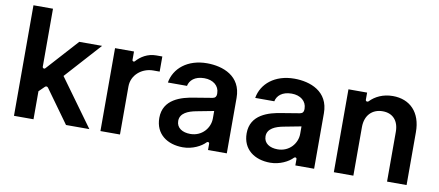

<svg xmlns="http://www.w3.org/2000/svg" viewBox="-67 -980 2847 1244"><g transform="rotate(10 1357.0 -358.0)"><path d="M408.4 0H562.1L337.4 -310L549.7 -545.5H399.5L213.4 -339.5C206.7 -331 194.6 -335.9 194.6 -346.2V-727.3H66.1V0H194.6V-184.3L229.8 -218.8C236.2 -225.9 246.4 -225.9 252.1 -217Z M634.9 0H763.5V-316.4C763.5 -391.3 828.5 -446 904.5 -446H946V-545.5H905.9C849.4 -545.5 805 -517 776.6 -484.7C770.2 -477.3 759.6 -480.8 759.6 -490.4V-545.5H634.9Z M1178.3 11C1241.5 11 1298.3 -18.8 1325.3 -47.6C1331.7 -54.3 1342.7 -51.8 1342.7 -41.2V0H1466.3V-365.1C1466.3 -509.2 1343.8 -552.6 1239.7 -552.6C1111.5 -552.6 1026.3 -480.5 1010.7 -385.7H1136.4C1143.5 -422.2 1176.1 -454.2 1239 -454.2C1297.2 -454.2 1337.4 -421.5 1337.7 -372.9V-366.5C1337.7 -351.6 1330.3 -340.9 1313.6 -338.1L1201.7 -319.6C1111.2 -306.5 995.7 -273.1 995.7 -150.6C995.7 -44.4 1075.6 11 1178.3 11ZM1210.9 -82.7C1159.4 -82.7 1119.7 -106.2 1119.7 -152.7C1119.7 -204.5 1173.3 -224.4 1223 -234L1338.1 -256V-206.7C1338.1 -144.5 1288.4 -82.7 1210.9 -82.7Z M1752.8 11C1816.1 11 1872.9 -18.8 1899.9 -47.6C1906.2 -54.3 1917.3 -51.8 1917.3 -41.2V0H2040.8V-365.1C2040.8 -509.2 1918.3 -552.6 1814.3 -552.6C1686.1 -552.6 1600.9 -480.5 1585.2 -385.7H1710.9C1718 -422.2 1750.7 -454.2 1813.6 -454.2C1871.8 -454.2 1911.9 -421.5 1912.3 -372.9V-366.5C1912.3 -351.6 1904.8 -340.9 1888.1 -338.1L1776.3 -319.6C1685.7 -306.5 1570.3 -273.1 1570.3 -150.6C1570.3 -44.4 1650.2 11 1752.8 11ZM1785.5 -82.7C1734 -82.7 1694.2 -106.2 1694.2 -152.7C1694.2 -204.5 1747.9 -224.4 1797.6 -234L1912.6 -256V-206.7C1912.6 -144.5 1862.9 -82.7 1785.5 -82.7Z M2299 -319.6C2299 -398.4 2346.6 -443.9 2414.4 -443.9C2480.8 -443.9 2520.6 -400.2 2520.6 -327.4V0H2649.1V-347.3C2649.5 -478 2574.9 -552.6 2462.4 -552.6C2397.4 -552.6 2346.6 -527 2313.2 -492.2C2305.8 -484.4 2293.3 -487.9 2293.3 -498.6V-545.5H2170.5V0H2299Z"/></g></svg>

Font: RA Gorm Semi Bold
Style: Regular
Weight: 600
Designer: Rasmus Andersson
Foundry: rsms
Version: Version 3.000;hotconv 1.0.109;makeotfexe 2.5.65596